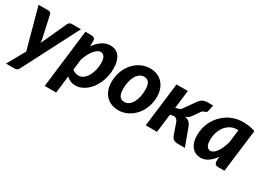

<svg xmlns="http://www.w3.org/2000/svg" viewBox="-26 -1154 2646 1949"><g transform="rotate(30 1297.0 -179.0)"><path d="M186.5 138.5Q172 166.5 143 166.5H40L156 -42L27 -515.5H143Q158 -515.5 165.5 -508Q173 -500.5 176 -490.5L230.5 -244Q233.5 -230.5 235.5 -217Q237.5 -203.5 239 -190Q244.5 -203.5 250.8 -217.2Q257 -231 263.5 -244.5L376 -491Q381.5 -501.5 392 -508.5Q402.5 -515.5 413.5 -515.5H524Z M493 166.5 576 -516H646.5Q668 -516 680 -505.5Q692 -495 692 -472L690 -411Q726.5 -463 771.5 -493.2Q816.5 -523.5 868 -523.5Q900 -523.5 926.2 -512Q952.5 -500.5 971.2 -476.8Q990 -453 1000.2 -416.5Q1010.5 -380 1010.5 -330Q1010.5 -285.5 1001.2 -243.2Q992 -201 975.5 -163.5Q959 -126 935.8 -94.8Q912.5 -63.5 884.5 -40.8Q856.5 -18 824.8 -5.2Q793 7.5 759.5 7.5Q725.5 7.5 698.8 -4Q672 -15.5 651.5 -35.5L627 166.5ZM813.5 -417Q795 -417 775.8 -403.8Q756.5 -390.5 738.2 -367.5Q720 -344.5 704.2 -313.5Q688.5 -282.5 677.5 -247L662.5 -123Q678.5 -108 698.5 -101.8Q718.5 -95.5 737.5 -95.5Q767.5 -95.5 792.8 -114.8Q818 -134 836 -165.2Q854 -196.5 864 -236Q874 -275.5 874 -316Q874 -368 857.8 -392.5Q841.5 -417 813.5 -417Z M1273 -96Q1302 -96 1325 -113Q1348 -130 1364 -158.8Q1380 -187.5 1388.8 -225.5Q1397.5 -263.5 1397.5 -306Q1397.5 -366 1379 -392.8Q1360.5 -419.5 1321.5 -419.5Q1293 -419.5 1269.8 -402.8Q1246.5 -386 1230.5 -357.5Q1214.5 -329 1205.8 -290.8Q1197 -252.5 1197 -210Q1197 -151 1215.5 -123.5Q1234 -96 1273 -96ZM1261 7.5Q1218 7.5 1181 -6.8Q1144 -21 1117 -48.5Q1090 -76 1074.8 -116.5Q1059.5 -157 1059.5 -209Q1059.5 -276.5 1081.5 -334.2Q1103.5 -392 1141 -434Q1178.5 -476 1228.5 -499.8Q1278.5 -523.5 1334 -523.5Q1377 -523.5 1413.8 -509.2Q1450.5 -495 1477.5 -467.2Q1504.5 -439.5 1520 -399Q1535.5 -358.5 1535.5 -306.5Q1535.5 -239.5 1513.5 -182Q1491.5 -124.5 1453.8 -82.5Q1416 -40.5 1366.2 -16.5Q1316.5 7.5 1261 7.5Z M1871 -408.5Q1892.5 -438.5 1906.8 -459Q1921 -479.5 1935.5 -492.2Q1950 -505 1968.2 -510.5Q1986.5 -516 2015.5 -516H2073L2058.5 -446Q2055.5 -431 2049.2 -426.8Q2043 -422.5 2034.8 -420.2Q2026.5 -418 2016.8 -414Q2007 -410 1997 -396L1948.5 -326.5Q1941 -315.5 1933.8 -307.2Q1926.5 -299 1918.5 -292.8Q1910.5 -286.5 1901.5 -282.2Q1892.5 -278 1881.5 -275.5Q1914.5 -269.5 1934 -252.2Q1953.5 -235 1965.5 -202L2039.5 0H1961Q1943.5 0 1930.8 -3Q1918 -6 1908.8 -11.5Q1899.5 -17 1892.8 -25.5Q1886 -34 1881 -44.5L1832.5 -183.5Q1827 -202 1813 -213.2Q1799 -224.5 1781.5 -224.5L1740 -216L1713.5 0H1581L1644 -515.5H1777L1751 -303.5L1774 -309Q1783.5 -311 1790 -313Q1796.5 -315 1801.8 -318Q1807 -321 1811.2 -325.5Q1815.5 -330 1821 -337.5Z M2503.5 0H2430Q2417 0 2408.2 -3.5Q2399.5 -7 2394.2 -13Q2389 -19 2387 -27Q2385 -35 2385 -44.5L2387 -97Q2354 -48.5 2313.2 -20.5Q2272.5 7.5 2223.5 7.5Q2195 7.5 2169.2 -3.8Q2143.5 -15 2124 -37.8Q2104.5 -60.5 2093.2 -95.2Q2082 -130 2082 -176.5Q2082 -223 2093.5 -266.8Q2105 -310.5 2126.5 -349Q2148 -387.5 2178.8 -419.8Q2209.5 -452 2247.2 -475Q2285 -498 2329.2 -510.8Q2373.5 -523.5 2422.5 -523.5Q2458.5 -523.5 2494.5 -518.2Q2530.5 -513 2565.5 -500ZM2278 -103Q2296.5 -103 2314.8 -116.5Q2333 -130 2349 -153.5Q2365 -177 2378.5 -208.5Q2392 -240 2402 -276.5L2421 -426.5Q2416 -427 2411.5 -427Q2407 -427 2403 -427Q2363 -427 2329.5 -409Q2296 -391 2271.8 -360Q2247.5 -329 2233.8 -288Q2220 -247 2220 -201.5Q2220 -149.5 2236 -126.2Q2252 -103 2278 -103Z"/></g></svg>

Font: Lato Heavy
Style: Italic
Weight: 800
Italic angle: -7°
Designer: Lukasz Dziedzic
Foundry: tyPoland Lukasz Dziedzic
Version: Version 2.007; 2014-02-27